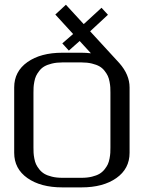

<svg xmlns="http://www.w3.org/2000/svg" viewBox="-20 -812 644 832"><path d="M333.5 -41.5Q358.4 -41.5 378.4 -46.4Q398.4 -51.3 411.1 -58.8Q423.8 -66.4 433.1 -78.1Q442.4 -89.8 447.3 -100.3Q452.1 -110.8 454.8 -125.5Q457.5 -140.1 458 -149.9Q458.5 -159.7 458.5 -172.9V-410.6Q458.5 -423.8 458 -433.3Q457.5 -442.9 454.8 -457.5Q452.1 -472.2 447.3 -482.7Q442.4 -493.2 433.1 -505.1Q423.8 -517.1 411.1 -524.4Q398.4 -531.7 378.4 -536.6Q358.4 -541.5 333.5 -541.5H250Q225.1 -541.5 205.1 -536.6Q185.1 -531.7 172.4 -524.4Q159.7 -517.1 150.4 -505.1Q141.1 -493.2 136.2 -482.7Q131.3 -472.2 128.7 -457.5Q126 -442.9 125.5 -433.3Q125 -423.8 125 -410.6V-172.9Q125 -159.7 125.5 -149.9Q126 -140.1 128.7 -125.5Q131.3 -110.8 136.2 -100.3Q141.1 -89.8 150.4 -78.1Q159.7 -66.4 172.4 -58.8Q185.1 -51.3 205.1 -46.4Q225.1 -41.5 250 -41.5ZM250 0Q156.2 0 98.9 -40.3Q41.5 -80.6 41.5 -149.9V-433.1Q41.5 -502.4 98.9 -543Q156.2 -583.5 250 -583.5H333.5Q351.1 -583.5 374 -581.1L325.2 -634.3L278.3 -592.8L250 -624L296.9 -664.6L219.7 -749L265.6 -791.5L342.8 -707.5L419.9 -778.3L447.8 -748L370.6 -676.3L497.1 -538.6Q541.5 -488.3 541.5 -433.1V-149.9Q541.5 -80.6 484.1 -40.3Q426.8 0 333.5 0Z"/></svg>

Font: Gputeks
Style: Regular
Weight: 500
Version: Version 0.9